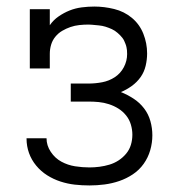

<svg xmlns="http://www.w3.org/2000/svg" viewBox="-20 -558 540 586"><path d="M253 8Q230 8 208 5.5Q186 3 164.5 -4Q143 -11 124 -23Q105 -35 90.5 -52.5Q76 -70 68.5 -91Q61 -112 61 -135Q61 -135 61 -135.5Q61 -136 61 -136H122Q122 -136 122 -136Q122 -136 122 -136Q122 -114 135 -94.5Q148 -75 167.5 -64.5Q187 -54 209 -50.5Q231 -47 253 -47Q268 -47 283.5 -49Q299 -51 314 -55.5Q329 -60 342 -68.5Q355 -77 365 -89Q375 -101 379.5 -116Q384 -131 384 -147Q384 -162 379.5 -177.5Q375 -193 365 -205.5Q355 -218 341.5 -226.5Q328 -235 312.5 -240Q297 -245 281.5 -246.5Q266 -248 250 -248H196V-303H250Q271 -303 292 -307Q313 -311 330.5 -322.5Q348 -334 358 -353Q368 -372 368 -393Q368 -401 367.5 -405Q367 -409 366 -414Q365 -419 363 -424Q361 -429 359 -433.5Q357 -438 353.5 -442.5Q350 -447 346.5 -450.5Q343 -454 339 -457.5Q335 -461 330.5 -464Q326 -467 321.5 -469Q317 -471 312 -473Q307 -475 302 -476.5Q297 -478 292 -479Q287 -480 281.5 -480.5Q276 -481 271 -481.5Q266 -482 260.5 -482.5Q255 -483 250 -483Q250 -483 250 -483Q250 -483 250 -483Q236 -483 222 -481.5Q208 -480 195 -475.5Q182 -471 170 -464Q158 -457 149 -446Q140 -435 136 -421.5Q132 -408 132 -394V-349H71V-530H132V-481Q143 -497 159 -508Q175 -519 192.5 -526Q210 -533 229.5 -535.5Q249 -538 268 -538Q298 -538 328.5 -530.5Q359 -523 382.5 -503.5Q406 -484 417.5 -455Q429 -426 429 -395Q429 -376 424.5 -357Q420 -338 409 -322.5Q398 -307 382 -295.5Q366 -284 349 -277Q369 -269 387.5 -257Q406 -245 419.5 -227.5Q433 -210 439 -188.5Q445 -167 445 -145Q445 -122 438.5 -99.5Q432 -77 418.5 -58Q405 -39 385.5 -26Q366 -13 344 -5.5Q322 2 299 5Q276 8 253 8Z"/></svg>

Font: Iosevka Slab Light
Style: Regular
Weight: 300
Monospace: yes
Designer: Belleve Invis
Foundry: Belleve Invis
Version: Version 11.1.0; ttfautohint (v1.8.3)